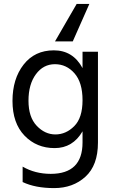

<svg xmlns="http://www.w3.org/2000/svg" viewBox="-20 -772 589 984"><path d="M353 -560H262L373 -752H438ZM261.5 -443Q202 -443 164 -391.5Q126 -340 126 -256Q126 -172 168 -127.5Q210 -83 264 -83Q318 -83 360.5 -125.5Q403 -168 403 -258.5Q403 -349 362 -396Q321 -443 261.5 -443ZM482 -41Q482 75 418 133.5Q354 192 257.5 192Q161 192 96 161V82Q160 119 240 119Q403 119 403 -42V-99Q353 -13 260 -13Q167 -13 105.5 -77Q44 -141 44 -254.5Q44 -368 101 -441Q158 -514 256 -514Q354 -514 403 -423V-507H482Z"/></svg>

Font: Hind Madurai
Style: Regular
Weight: 400
Designer: Jyotish Sonowal
Foundry: Indian Type Foundry
Version: Version 0.702;PS 1.0;hotconv 1.0.81;makeotf.lib2.5.63406